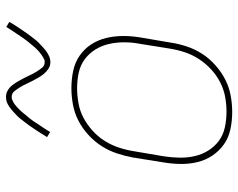

<svg xmlns="http://www.w3.org/2000/svg" viewBox="-97 -689 794 640"><g transform="rotate(-90 300.0 -369.0)"><path d="M247 8Q217 8 189 2Q161 -4 139 -19.5Q117 -35 101.5 -58Q86 -81 79.5 -108.5Q73 -136 73.5 -165Q74 -194 79 -223L95 -323Q100 -350 109 -377Q118 -404 133.5 -428Q149 -452 171 -472Q193 -492 218.5 -505Q244 -518 272 -523Q300 -528 326 -528Q356 -528 384 -522Q412 -516 434.5 -500.5Q457 -485 472 -462Q487 -439 493.5 -411.5Q500 -384 500 -355Q500 -326 495 -297L478 -197Q474 -170 465 -143Q456 -116 440.5 -92Q425 -68 402.5 -48Q380 -28 354.5 -15Q329 -2 301 3Q273 8 247 8ZM248 -11Q272 -11 297 -15.5Q322 -20 345.5 -32Q369 -44 389 -62.5Q409 -81 423.5 -103.5Q438 -126 446 -150.5Q454 -175 458 -200L474 -300Q479 -326 479 -352Q479 -378 473.5 -402.5Q468 -427 455 -448Q442 -469 422.5 -483.5Q403 -498 378 -503.5Q353 -509 326 -509Q302 -509 276.5 -504.5Q251 -500 228 -488Q205 -476 184.5 -457.5Q164 -439 150 -416.5Q136 -394 128 -369.5Q120 -345 116 -320L99 -220Q95 -194 94.5 -168Q94 -142 99.5 -117.5Q105 -93 118 -72Q131 -51 150.5 -36.5Q170 -22 195.5 -16.5Q221 -11 248 -11ZM413 -598Q401 -598 391 -604.5Q381 -611 374 -619.5Q367 -628 361.5 -637.5Q356 -647 350.5 -657.5Q345 -668 340 -679Q335 -690 329 -699.5Q323 -709 316 -718Q309 -727 297 -727Q292 -727 289.5 -726Q287 -725 282.5 -723Q278 -721 273 -717.5Q268 -714 262 -708.5Q256 -703 253 -699.5Q250 -696 247 -693Q244 -690 241.5 -686.5Q239 -683 236 -679.5Q233 -676 229.5 -672Q226 -668 223 -664Q220 -660 216.5 -655Q213 -650 210 -645Q207 -640 203 -634.5Q199 -629 195.5 -623.5Q192 -618 188 -612Q184 -606 180 -599L163 -609Q170 -621 176.5 -631Q183 -641 189 -650Q195 -659 201 -667.5Q207 -676 212.5 -683Q218 -690 223 -696.5Q228 -703 233.5 -708.5Q239 -714 248 -722Q257 -730 265 -735.5Q273 -741 280.5 -743.5Q288 -746 297 -746Q309 -746 319 -740Q329 -734 336 -725Q343 -716 348.5 -706.5Q354 -697 359.5 -686.5Q365 -676 370 -665Q375 -654 381 -644.5Q387 -635 394 -626Q401 -617 413 -617Q418 -617 420.5 -618Q423 -619 427.5 -621.5Q432 -624 437 -627.5Q442 -631 448 -636Q454 -641 457 -644.5Q460 -648 463 -651Q466 -654 468.5 -657.5Q471 -661 474 -664.5Q477 -668 480.5 -672Q484 -676 487 -680.5Q490 -685 493.5 -689.5Q497 -694 500 -699Q503 -704 507 -709.5Q511 -715 514.5 -720.5Q518 -726 522 -732Q526 -738 530 -745L547 -735Q541 -724 534 -713.5Q527 -703 521 -694Q515 -685 509 -676.5Q503 -668 497.5 -661Q492 -654 487 -647.5Q482 -641 476.5 -636Q471 -631 462 -622.5Q453 -614 445 -609Q437 -604 429.5 -601Q422 -598 413 -598Z"/></g></svg>

Font: Iosevka Etoile Thin
Style: Italic
Weight: 100
Italic angle: -9°
Designer: Belleve Invis
Foundry: Belleve Invis
Version: Version 22.1.2; ttfautohint (v1.8.4)